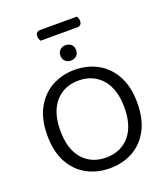

<svg xmlns="http://www.w3.org/2000/svg" viewBox="-164 -1034 1017 1163"><g transform="rotate(-20 344.5 -453.0)"><path d="M448 -857H212Q208 -863 205 -871Q202 -879 202 -888Q202 -905 210.5 -912Q219 -919 232 -919H469Q472 -914 475 -905.5Q478 -897 478 -889Q478 -873 470 -865Q462 -857 448 -857ZM634 -304Q634 -200 596 -129.5Q558 -59 492.5 -23Q427 13 344 13Q262 13 196 -23Q130 -59 92 -129.5Q54 -200 54 -304Q54 -408 93 -478.5Q132 -549 197.5 -585Q263 -621 344 -621Q426 -621 491.5 -585Q557 -549 595.5 -478.5Q634 -408 634 -304ZM551 -304Q551 -423 494.5 -487.5Q438 -552 344 -552Q251 -552 194.5 -487.5Q138 -423 138 -304Q138 -185 194 -120.5Q250 -56 344 -56Q439 -56 495 -120.5Q551 -185 551 -304ZM395 -730Q395 -708 381 -694.5Q367 -681 344 -681Q322 -681 308 -694.5Q294 -708 294 -730Q294 -753 308 -766.5Q322 -780 344 -780Q367 -780 381 -766.5Q395 -753 395 -730Z"/></g></svg>

Font: Baloo Tammudu 2
Style: Regular
Weight: 400
Designer: Maithili Shingre, Omkar Shende and Ek Type
Foundry: Ek Type
Version: Version 1.700